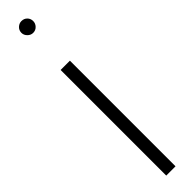

<svg xmlns="http://www.w3.org/2000/svg" viewBox="-262 -677 644 644"><g transform="rotate(-45 60.5 -355.0)"><path d="M38 0H82V-501H38ZM61 -710Q50 -710 41.5 -702Q33 -694 33 -682Q33 -671 41.5 -662.5Q50 -654 61 -654Q73 -654 81 -662.5Q89 -671 89 -682Q89 -694 81 -702Q73 -710 61 -710Z"/></g></svg>

Font: Advent Pro Light
Style: Regular
Weight: 300
Version: Version 3.000